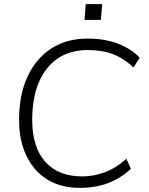

<svg xmlns="http://www.w3.org/2000/svg" viewBox="-20 -908 724 936"><path d="M369 8Q279 8 213 -31.5Q147 -71 110 -146Q73 -221 73 -324Q73 -445 114 -534Q155 -623 230 -671.5Q305 -720 408 -720Q487 -720 551.5 -696.5Q616 -673 661 -627L631 -579Q583 -624 531 -644Q479 -664 407 -664Q322 -664 261.5 -623Q201 -582 169 -506Q137 -430 137 -323Q137 -191 200.5 -119.5Q264 -48 381 -48Q435 -48 490 -68Q545 -88 596 -134L618 -85Q569 -39 507 -15.5Q445 8 369 8ZM398 -888H478L472 -811H392Z"/></svg>

Font: Muli Light
Style: Italic
Weight: 300
Italic angle: -4.541°
Designer: Vernon Adams
Foundry: Vernon Adams
Version: Version 2.100; ttfautohint (v1.8.1.43-b0c9)